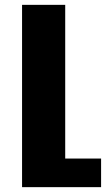

<svg xmlns="http://www.w3.org/2000/svg" viewBox="-20 -561 437 792"><path d="M249 93H397V211H71V-541H249Z"/></svg>

Font: Montserrat arm
Style: Bold
Weight: 700
Designer: Julieta Ulanovsky
Foundry: Julieta Ulanovsky
Version: Version 6.000;PS 006.000;hotconv 1.0.88;makeotf.lib2.5.64775